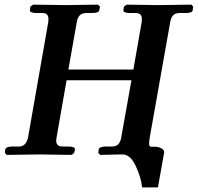

<svg xmlns="http://www.w3.org/2000/svg" viewBox="-20 -667 853 828"><path d="M509.8 -1Q509.8 -1 502 -1Q502 -1 412.1 1L403.8 -7.8L405.8 -22.9Q408.7 -35.2 438 -35.2H463.9Q497.1 -35.2 502.9 -75.2L546.9 -320.8H267.1L224.1 -75.2Q222.2 -63 222.2 -61Q222.2 -35.2 249 -35.2H274.9Q288.1 -35.2 296.1 -32Q304.2 -28.8 303.2 -22.9L299.8 -7.8L289.1 1Q189 -1 150.9 -1L8.8 1L1 -7.8L2.9 -22.9Q5.9 -35.2 35.2 -35.2H62Q92.8 -35.2 101.1 -75.2L188 -570.8Q189 -576.7 189 -585Q189 -610.8 163.1 -610.8H137.2Q124 -610.8 116 -614Q107.9 -617.2 108.9 -623L110.8 -638.2L123 -647Q223.1 -645 261.2 -645L402.8 -647L411.1 -638.2L408.2 -623Q406.2 -610.8 377 -610.8H351.1Q316.9 -610.8 311 -570.8L274.9 -367.2H555.2L590.8 -570.8Q591.8 -576.7 591.8 -585Q591.8 -610.8 565.9 -610.8H540Q526.9 -610.8 519 -614Q511.2 -617.2 512.2 -623L514.2 -638.2L525.9 -647Q625 -645 664.1 -645L806.2 -647L813 -638.2L811 -623Q810.1 -610.8 779.8 -610.8H752.9Q719.7 -610.8 713.9 -570.8L626 -75.2Q623 -55.2 623 -46.9Q623 -33.7 632.8 -34.2H648.9Q663.1 -34.2 676 -27.1Q689 -20 688 -9.8L661.1 141.1H592.8Q588.9 100.1 565.9 50Q543 0 509.8 -1Z"/></svg>

Font: Linux Libertine
Style: Semibold Italic
Weight: 600
Italic angle: -11.5°
Designer: Philipp H. Poll
Foundry: Philipp H. Poll
Version: Version 5.1.2 ; ttfautohint (v0.9)